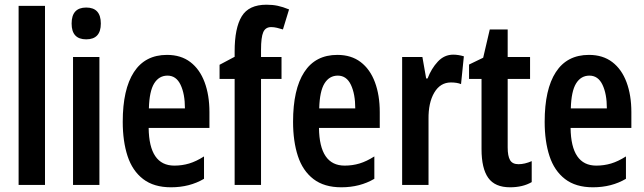

<svg xmlns="http://www.w3.org/2000/svg" viewBox="-20 -785 2735 815"><path d="M171 0H59V-760H171Z M346 -753Q408 -753 408 -685Q408 -618 346 -618Q284 -618 284 -685Q284 -753 346 -753ZM402 -543V0H290V-543Z M689 -552Q748 -552 788 -521.5Q828 -491 848.5 -436Q869 -381 869 -309V-242H611Q613 -82 720 -82Q753 -82 783 -91Q813 -100 846 -121V-26Q785 10 706 10Q633 10 587.5 -25Q542 -60 521.5 -122.5Q501 -185 501 -268Q501 -406 548.5 -479Q596 -552 689 -552ZM691 -464Q655 -464 634.5 -431Q614 -398 612 -325H765Q765 -386 746.5 -425Q728 -464 691 -464Z M1175 -450H1088V0H976V-450H912V-510L976 -544V-567Q976 -666 1006 -715.5Q1036 -765 1111 -765Q1137 -765 1158.5 -760.5Q1180 -756 1207 -745L1181 -660Q1168 -664 1155.5 -667Q1143 -670 1131 -670Q1107 -670 1097.5 -648.5Q1088 -627 1088 -573V-543H1175Z M1412 -552Q1471 -552 1511 -521.5Q1551 -491 1571.5 -436Q1592 -381 1592 -309V-242H1334Q1336 -82 1443 -82Q1476 -82 1506 -91Q1536 -100 1569 -121V-26Q1508 10 1429 10Q1356 10 1310.5 -25Q1265 -60 1244.5 -122.5Q1224 -185 1224 -268Q1224 -406 1271.5 -479Q1319 -552 1412 -552ZM1414 -464Q1378 -464 1357.5 -431Q1337 -398 1335 -325H1488Q1488 -386 1469.5 -425Q1451 -464 1414 -464Z M1904 -553Q1925 -553 1949 -546L1937 -428Q1920 -435 1894 -435Q1849 -435 1823.5 -392Q1798 -349 1799 -279V0H1687V-543H1773L1789 -452H1795Q1811 -494 1838.5 -523.5Q1866 -553 1904 -553Z M2181 -88Q2207 -88 2237 -101V-12Q2218 -1 2195 4.5Q2172 10 2145 10Q2081 10 2052.5 -30Q2024 -70 2024 -152V-450H1971V-511L2031 -540L2059 -660H2135V-543H2230V-450H2135V-159Q2135 -123 2145 -105.5Q2155 -88 2181 -88Z M2480 -552Q2539 -552 2579 -521.5Q2619 -491 2639.5 -436Q2660 -381 2660 -309V-242H2402Q2404 -82 2511 -82Q2544 -82 2574 -91Q2604 -100 2637 -121V-26Q2576 10 2497 10Q2424 10 2378.5 -25Q2333 -60 2312.5 -122.5Q2292 -185 2292 -268Q2292 -406 2339.5 -479Q2387 -552 2480 -552ZM2482 -464Q2446 -464 2425.5 -431Q2405 -398 2403 -325H2556Q2556 -386 2537.5 -425Q2519 -464 2482 -464Z"/></svg>

Font: Noto Sans Thai ExtCond SemBd
Style: Regular
Weight: 600
Width: 2
Designer: Monotype Design Team
Foundry: Monotype Imaging Inc.
Version: Version 2.002; ttfautohint (v1.8.4.7-5d5b)